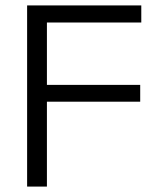

<svg xmlns="http://www.w3.org/2000/svg" viewBox="-20 -688 582 708"><path d="M80 0V-668H501V-605H153V-375H497V-313H153V0Z"/></svg>

Font: Atkinson Hyperlegible Next Light
Style: Regular
Weight: 300
Designer: Elliott Scott, Megan Eiswerth, Linus Boman, Theodore Petrosky, Letters from Sweden
Foundry: Applied Design Works, Letters from Sweden
Version: Version 2.001